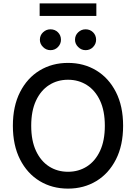

<svg xmlns="http://www.w3.org/2000/svg" viewBox="-20 -1111 808 1141"><path d="M711.6 -363.6Q711.6 -247.2 669 -163.5Q626.4 -79.9 552.4 -35Q478.3 9.9 384.2 9.9Q289.8 9.9 215.7 -35Q141.7 -79.9 99.1 -163.7Q56.5 -247.5 56.5 -363.6Q56.5 -480.1 99.1 -563.7Q141.7 -647.4 215.7 -692.3Q289.8 -737.2 384.2 -737.2Q478.3 -737.2 552.4 -692.3Q626.4 -647.4 669 -563.7Q711.6 -480.1 711.6 -363.6ZM603 -363.6Q603 -452.4 574.4 -513.3Q545.8 -574.2 496.3 -605.6Q446.7 -637.1 384.2 -637.1Q321.4 -637.1 272 -605.6Q222.7 -574.2 194.1 -513.3Q165.5 -452.4 165.5 -363.6Q165.5 -274.9 194.1 -214Q222.7 -153.1 272 -121.6Q321.4 -90.2 384.2 -90.2Q446.7 -90.2 496.3 -121.6Q545.8 -153.1 574.4 -214Q603 -274.9 603 -363.6ZM279.8 -812.9Q254.6 -812.9 235.8 -831.5Q217 -850.1 217 -874.6Q217 -901.3 235.8 -919Q254.6 -936.8 279.8 -936.8Q306.5 -936.8 324.4 -919Q342.3 -901.3 342.3 -874.6Q342.3 -850.1 324.4 -831.5Q306.5 -812.9 279.8 -812.9ZM488.6 -812.9Q463.4 -812.9 444.6 -831.5Q425.8 -850.1 425.8 -874.6Q425.8 -901.3 444.6 -919Q463.4 -936.8 488.6 -936.8Q515.3 -936.8 533.2 -919Q551.1 -901.3 551.1 -874.6Q551.1 -850.1 533.2 -831.5Q515.3 -812.9 488.6 -812.9ZM552.6 -1090.9V-1016.3H215.6V-1090.9Z"/></svg>

Font: InterMG Medium
Style: Regular
Weight: 500
Designer: Rasmus Andersson
Foundry: rsms
Version: Version 3.019;December 26, 2023;FontCreator 15.0.0.2955 64-b